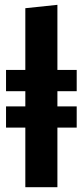

<svg xmlns="http://www.w3.org/2000/svg" viewBox="-20 -776 343 796"><path d="M218 -398V-335H298V-247H218V0H85V-247H5V-335H85V-398H5V-486H85V-742L218 -756V-486H298V-398Z"/></svg>

Font: Fira Sans Condensed
Style: Bold
Weight: 700
Width: 3
Designer: bBox Type GmbH & Carrois Corporate GbR & Edenspiekermann AG
Foundry: bBox Type GmbH & Carrois Corporate GbR & Edenspiekermann AG
Version: Version 4.301